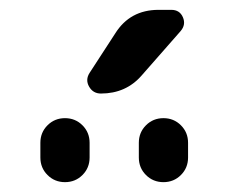

<svg xmlns="http://www.w3.org/2000/svg" viewBox="-20 -980 464 390"><path d="M185 -790Q169 -790 161 -804Q153 -818 162 -832L214 -912Q244 -960 302 -960H328Q345 -960 351.5 -945Q358 -930 347 -917L268 -827Q236 -790 185 -790ZM362 -690V-660Q362 -639 347.5 -624.5Q333 -610 312 -610Q291 -610 276.5 -624.5Q262 -639 262 -660V-690Q262 -711 276.5 -725.5Q291 -740 312 -740Q333 -740 347.5 -725.5Q362 -711 362 -690ZM62 -660V-690Q62 -711 76.5 -725.5Q91 -740 112 -740Q133 -740 147.5 -725.5Q162 -711 162 -690V-660Q162 -639 147.5 -624.5Q133 -610 112 -610Q91 -610 76.5 -624.5Q62 -639 62 -660Z"/></svg>

Font: Rounded Mplus 1c Medium
Style: Regular
Weight: 500
Version: Version 1.059.20150529